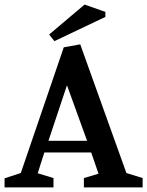

<svg xmlns="http://www.w3.org/2000/svg" viewBox="-25 -820 644 840"><path d="M-5 0V-40L66 -63L254 -613L326 -626L528 -63L599 -41V0H342V-41L406 -60L374 -153H169L140 -62L209 -41V0ZM187 -204H356L268 -447ZM213 -640 190 -669 345 -800 436 -768V-746Z"/></svg>

Font: Manuale SemiBold
Style: Regular
Weight: 600
Version: Version 1.002